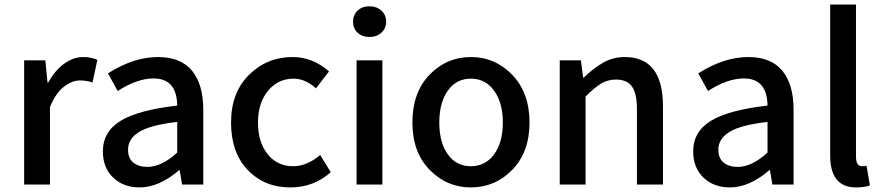

<svg xmlns="http://www.w3.org/2000/svg" viewBox="-20 -817 3906 850"><path d="M86.9 0V-549.8H180.7L190.4 -451.2H193.4Q222.7 -504.9 263.7 -534.7Q304.7 -564.5 348.6 -564.5Q383.8 -564.5 411.1 -551.8L389.6 -452.1Q361.3 -460.9 335 -460.9Q297.9 -460.9 261.7 -432.1Q225.6 -403.3 201.2 -342.8V0Z M597.7 12.7Q526.4 12.7 481 -30.8Q435.5 -74.2 435.5 -146.5Q435.5 -234.4 514.2 -282.2Q592.8 -330.1 764.6 -349.6Q762.7 -469.7 660.2 -469.7Q586.9 -469.7 501 -414.1L458 -492.2Q571.3 -564.5 679.7 -564.5Q780.3 -564.5 830.1 -503.9Q879.9 -443.4 879.9 -331.1V0H786.1L775.4 -63.5H772.5Q684.6 12.7 597.7 12.7ZM632.8 -78.1Q695.3 -78.1 764.6 -141.6V-277.3Q646.5 -263.7 596.7 -233.4Q546.9 -203.1 546.9 -154.3Q546.9 -116.2 570.3 -97.2Q593.8 -78.1 632.8 -78.1Z M1265.6 12.7Q1150.4 12.7 1076.7 -64.5Q1002.9 -141.6 1002.9 -274.4Q1002.9 -407.2 1082.5 -485.8Q1162.1 -564.5 1275.4 -564.5Q1364.3 -564.5 1436.5 -501L1378.9 -425.8Q1331.1 -468.8 1280.3 -468.8Q1210.9 -468.8 1166.5 -415Q1122.1 -361.3 1122.1 -274.4Q1122.1 -187.5 1165 -134.3Q1208 -81.1 1277.3 -81.1Q1338.9 -81.1 1397.5 -130.9L1444.3 -54.7Q1369.1 12.7 1265.6 12.7Z M1558.6 0V-549.8H1672.9V0ZM1615.2 -653.3Q1584 -653.3 1563.5 -671.9Q1543 -690.4 1543 -720.7Q1543 -751 1563 -770Q1583 -789.1 1615.2 -789.1Q1647.5 -789.1 1668.5 -770Q1689.5 -751 1689.5 -720.7Q1689.5 -691.4 1668.5 -672.4Q1647.5 -653.3 1615.2 -653.3Z M2064.5 12.7Q1958 12.7 1881.8 -65.4Q1805.7 -143.6 1805.7 -274.4Q1805.7 -407.2 1881.3 -485.8Q1957 -564.5 2064.5 -564.5Q2171.9 -564.5 2248 -485.4Q2324.2 -406.2 2324.2 -274.4Q2324.2 -143.6 2248 -65.4Q2171.9 12.7 2064.5 12.7ZM1962.4 -133.8Q2000 -81.1 2064.5 -81.1Q2128.9 -81.1 2167.5 -133.8Q2206.1 -186.5 2206.1 -274.4Q2206.1 -362.3 2167.5 -415.5Q2128.9 -468.8 2064.5 -468.8Q2000 -468.8 1962.4 -415.5Q1924.8 -362.3 1924.8 -274.4Q1924.8 -186.5 1962.4 -133.8Z M2458 0V-549.8H2551.8L2561.5 -473.6H2564.5Q2609.4 -516.6 2651.9 -540.5Q2694.3 -564.5 2746.1 -564.5Q2915 -564.5 2915 -345.7V0H2799.8V-332Q2799.8 -403.3 2777.8 -434.1Q2755.9 -464.8 2707 -464.8Q2670.9 -464.8 2641.6 -447.3Q2612.3 -429.7 2572.3 -389.6V0Z M3210.9 12.7Q3139.6 12.7 3094.2 -30.8Q3048.8 -74.2 3048.8 -146.5Q3048.8 -234.4 3127.4 -282.2Q3206.1 -330.1 3377.9 -349.6Q3376 -469.7 3273.4 -469.7Q3200.2 -469.7 3114.3 -414.1L3071.3 -492.2Q3184.6 -564.5 3293 -564.5Q3393.6 -564.5 3443.4 -503.9Q3493.2 -443.4 3493.2 -331.1V0H3399.4L3388.7 -63.5H3385.7Q3297.9 12.7 3210.9 12.7ZM3246.1 -78.1Q3308.6 -78.1 3377.9 -141.6V-277.3Q3259.8 -263.7 3210 -233.4Q3160.2 -203.1 3160.2 -154.3Q3160.2 -116.2 3183.6 -97.2Q3207 -78.1 3246.1 -78.1Z M3769.5 12.7Q3655.3 12.7 3655.3 -128.9V-796.9H3769.5V-123Q3769.5 -81.1 3796.9 -81.1Q3806.6 -81.1 3816.4 -83L3831.1 3.9Q3806.6 12.7 3769.5 12.7Z"/></svg>

Font: Gen Shin Gothic Medium
Style: Regular
Weight: 500
Designer: [Source Han Sans]
Ryoko NISHIZUKA  (kana & ideographs); Paul D. Hunt (Latin, Greek & Cyrillic); Wenlong ZHANG  (bopomofo
Version: Version 1.002.20150607